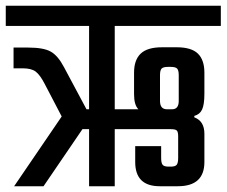

<svg xmlns="http://www.w3.org/2000/svg" viewBox="-40 -646 786 666"><path d="M358 -556V-267H440Q425 -282 425 -319V-394Q425 -438 448 -460Q471 -482 522 -482H573Q624 -482 646.5 -460Q669 -438 669 -394V-321Q669 -283 661 -266Q653 -249 634 -244V-239Q669 -226 669 -182V-84Q669 0 577 0H514Q429 0 429 -84V-139H519V-98Q519 -81 524 -74.5Q529 -68 545 -68H552Q568 -68 573 -74.5Q578 -81 578 -98V-173Q578 -189 573 -193.5Q568 -198 552 -198H358V0H269V-198H246L111 0H9L174 -242L115 -355Q99 -386 84 -397.5Q69 -409 39 -409H7V-481H58Q111 -481 136 -467Q161 -453 182 -413L260 -267H269V-556H-20V-626H726V-556ZM515 -385V-296Q515 -267 539 -267H557Q580 -267 580 -296V-385Q580 -402 574.5 -408Q569 -414 552 -414H543Q526 -414 520.5 -408Q515 -402 515 -385Z"/></svg>

Font: Teko Regular
Style: Regular
Weight: 400
Designer: Manushi Parikh, Jonny Pinhorn
Foundry: Indian Type Foundry
Version: Version 1.105;PS 1.0;hotconv 1.0.78;makeotf.lib2.5.61930; tt